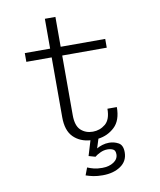

<svg xmlns="http://www.w3.org/2000/svg" viewBox="-93 -731 835 1004"><g transform="rotate(-10 325.0 -229.0)"><path d="M214.5 -135.5V-453.5H80V-500H214.5V-658.5H270.5V-500H507V-453.5H270.5V-137Q270.5 -80.5 296 -57Q321.5 -33.5 359.5 -33.5Q397 -33.5 426 -57.2Q455 -81 455 -138.5H505Q505 -68 468.5 -33.5Q432 1 381.5 7.5L366 56.5Q378.5 49 396 43.5Q413.5 38 432.5 38Q458.5 38 481.5 50.5Q504.5 63 504.5 101Q504.5 148 466.5 174Q428.5 200 371 200Q343 200 321.8 195.8Q300.5 191.5 282 185L297 145.5Q313.5 152.5 331.5 157Q349.5 161.5 375 161.5Q411.5 161.5 435.8 145.5Q460 129.5 460 104Q460 83 447 77Q434 71 417.5 71Q398 71 378.8 80.2Q359.5 89.5 350 98L315 88L339 8.5Q284 4.5 249.2 -30.2Q214.5 -65 214.5 -135.5Z"/></g></svg>

Font: Trispace ExtraLight
Style: Regular
Weight: 200
Designer: Tyler Finck
Foundry: Etcetera Type Company
Version: Version 1.210; ttfautohint (v1.8.3)